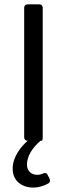

<svg xmlns="http://www.w3.org/2000/svg" viewBox="-20 -645 306 880"><path d="M176.8 150.4C168.9 154.3 160.2 156.2 150.4 156.2C127 156.2 103.5 141.6 103.5 109.4C103.5 71.3 127.9 32.2 166 0H170.9C173.8 0 175.8 -5.9 175.8 -15.6V-609.4C175.8 -619.1 169.9 -625 160.2 -625H106.4C96.7 -625 90.8 -619.1 90.8 -609.4V-15.6C90.8 -5.9 96.7 0 106.4 0H107.4C77.1 25.4 38.1 73.2 38.1 127.9C38.1 185.5 81.1 214.8 133.8 214.8C155.3 214.8 182.6 207 202.1 195.3C210 189.5 210.9 181.6 207 173.8L198.2 156.2C193.4 146.5 185.5 146.5 176.8 150.4Z"/></svg>

Font: Ed Sans Neue
Style: Regular
Weight: 400
Designer: Stephen Hutchings
Version: Version 1.004;PS 001.004;hotconv 1.0.88;makeotf.lib2.5.64775